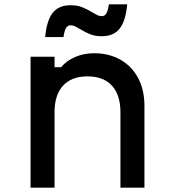

<svg xmlns="http://www.w3.org/2000/svg" viewBox="-20 -860 790 880"><path d="M120 -600H230V-552H260Q285 -582 325 -599Q365 -616 411 -616Q480 -616 532.5 -586Q585 -556 613.5 -501.5Q642 -447 642 -376V0H532V-346Q532 -425 493 -467.5Q454 -510 381 -510Q308 -510 269 -467.5Q230 -425 230 -346V0H120ZM303 -836Q334 -836 355.5 -827.5Q377 -819 400 -805Q419 -794 427.5 -790Q436 -786 447 -786Q460 -786 467.5 -798.5Q475 -811 479 -840H563Q556 -764 528.5 -729Q501 -694 447 -694Q416 -694 394.5 -702.5Q373 -711 350 -725Q331 -736 322.5 -740Q314 -744 303 -744Q290 -744 282.5 -731.5Q275 -719 271 -690H187Q194 -766 221.5 -801Q249 -836 303 -836Z"/></svg>

Font: Martian Mono Custom sWd Rg
Style: Regular
Weight: 400
Width: 6
Monospace: yes
Designer: Alex Havermale
Foundry: Evil Martians
Version: Version 1.000